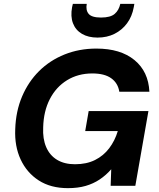

<svg xmlns="http://www.w3.org/2000/svg" viewBox="-20 -964 823 996"><path d="M332 12Q243 12 181 -28Q119 -68 87 -137Q55 -206 59 -294Q62 -387 94.5 -463.5Q127 -540 183 -595.5Q239 -651 315 -681.5Q391 -712 480 -712Q605 -712 677.5 -652.5Q750 -593 755 -488H599Q592 -533 557 -558Q522 -583 459 -583Q385 -583 328 -548Q271 -513 238.5 -450Q206 -387 204 -303Q201 -244 219.5 -201Q238 -158 276 -135Q314 -112 369 -112Q429 -112 473 -134Q517 -156 546.5 -195Q576 -234 591 -284H422L440 -388H750L682 0H554L557 -86Q530 -55 497 -33Q464 -11 424 0.5Q384 12 332 12ZM486 -769Q438 -769 405 -788.5Q372 -808 358.5 -843.5Q345 -879 354 -927L358 -944H430Q424 -911 440 -892Q456 -873 504 -873Q553 -873 575 -892Q597 -911 604 -944H677L674 -927Q665 -878 639 -843Q613 -808 574 -788.5Q535 -769 486 -769Z"/></svg>

Font: DM Sans 16pt ExtraBold
Style: Italic
Weight: 800
Italic angle: -10°
Version: Version 4.004;gftools[0.9.30]